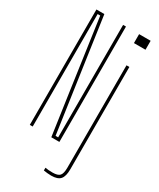

<svg xmlns="http://www.w3.org/2000/svg" viewBox="-246 -876 956 1153"><g transform="rotate(30 232.0 -300.0)"><path d="M60 0V-800H115L151 -548L227 -20H245V-516V-800H265V0H209L166 -300L98 -780H80V-340V0ZM356 -738V-800H436V-738ZM323 200Q312 200 296 198.5Q280 197 270 195V176Q280.5 178 293 179Q305.5 180 321 180Q357 180 370.5 165.5Q384 151 384 110V-600H404V110Q404 158 386 179Q368 200 323 200Z"/></g></svg>

Font: Big Shoulders Thin
Style: Regular
Weight: 100
Designer: Patric King
Foundry: XO Type Co
Version: Version 2.002